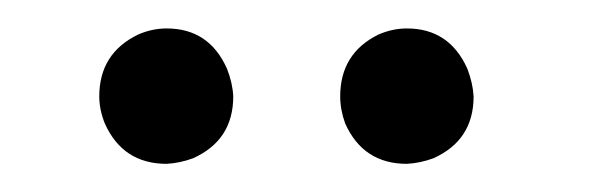

<svg xmlns="http://www.w3.org/2000/svg" viewBox="-20 -643 419 135"><path d="M49.8 -575.2Q49.8 -605.5 77.1 -618.7Q86.9 -623 97.2 -623Q127 -623 139.6 -594.7Q143.6 -584.5 144 -575.2Q144 -544.4 115.7 -531.7Q106.4 -528.3 97.2 -527.8Q66.4 -527.8 53.7 -556.2Q49.8 -565.9 49.8 -575.2ZM219.2 -575.2Q219.2 -605.5 246.1 -618.7Q255.9 -623 266.1 -623Q295.9 -623 308.6 -594.7Q312.5 -584.5 313 -575.2Q313 -544.4 284.7 -531.7Q275.4 -528.3 266.1 -527.8Q235.4 -527.8 222.7 -556.2Q219.2 -565.9 219.2 -575.2Z"/></svg>

Font: Linux Libertine Display O
Style: Regular
Weight: 400
Designer: Philipp H. Poll
Foundry: Philipp H. Poll
Version: Version 5.0.9